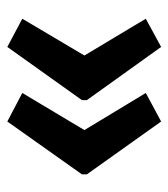

<svg xmlns="http://www.w3.org/2000/svg" viewBox="13 -540 471 538"><g transform="rotate(-90 249.0 -270.5)"><path d="M30 -277V-263L178 -55L258 -98L154 -270L258 -444L178 -486ZM238 -277V-263L387 -55L466 -98L363 -270L466 -444L387 -486Z"/></g></svg>

Font: Noto Sans Georgian ExtraCondensed SemiBold
Style: Regular
Weight: 600
Width: 2
Designer: Monotype Design Team, Akaki Razmadze
Foundry: Google LLC
Version: Version 2.005